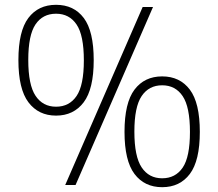

<svg xmlns="http://www.w3.org/2000/svg" viewBox="-20 -769 907 798"><path d="M56.5 -519Q56.5 -639.5 97.8 -694.2Q139 -749 213 -749Q287 -749 328.2 -694.2Q369.5 -639.5 369.5 -519Q369.5 -399 327.8 -343.8Q286 -288.5 213 -288.5Q140 -288.5 98.2 -343.8Q56.5 -399 56.5 -519ZM251 0 573 -740H616L294 0ZM328.5 -518Q328.5 -622.5 298.2 -667.2Q268 -712 213 -712Q157.5 -712 127.5 -667.5Q97.5 -623 97.5 -520Q97.5 -416 127.8 -370.8Q158 -325.5 213 -325.5Q268 -325.5 298.2 -370Q328.5 -414.5 328.5 -518ZM497.5 -221Q497.5 -341.5 539 -396.5Q580.5 -451.5 654 -451.5Q727.5 -451.5 769 -396.5Q810.5 -341.5 810.5 -221Q810.5 -101 769 -46Q727.5 9 654 9Q580.5 9 539 -46Q497.5 -101 497.5 -221ZM769.5 -220.5Q769.5 -324.5 739.2 -369.5Q709 -414.5 654 -414.5Q599 -414.5 568.8 -369.8Q538.5 -325 538.5 -222Q538.5 -118.5 568.8 -73.2Q599 -28 654 -28Q709 -28 739.2 -72.2Q769.5 -116.5 769.5 -220.5Z"/></svg>

Font: Encode Sans ExtraLight
Style: Regular
Weight: 275
Designer: Multiple Designers
Foundry: Impallari Type
Version: Version 2.000